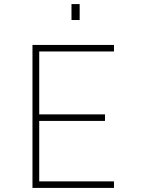

<svg xmlns="http://www.w3.org/2000/svg" viewBox="-20 -920 690 940"><path d="M139 0V-700H538V-668H172V-360H494V-328H172V-32H538V0ZM330 -900H370V-822H330Z"/></svg>

Font: Trispace Thin Thin
Style: Regular
Weight: 250
Version: Version 1.210